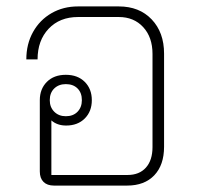

<svg xmlns="http://www.w3.org/2000/svg" viewBox="-20 -578 623 598"><path d="M491 -411V-121Q491 -64 460.5 -32Q430 0 376 0H148Q127 0 115.5 -11.5Q104 -23 104 -44V-266Q104 -301 126 -323Q148 -345 185 -345Q222 -345 244 -323Q266 -301 266 -266Q266 -231 244 -209Q222 -187 186 -187Q158 -187 140 -203V-33H377Q414 -33 434.5 -56Q455 -79 455 -120V-410Q455 -462 426 -493.5Q397 -525 350 -525H223Q166 -525 131.5 -488.5Q97 -452 97 -393H62Q62 -441 83 -478.5Q104 -516 140.5 -537Q177 -558 223 -558H350Q414 -558 452.5 -517.5Q491 -477 491 -411ZM135 -266Q135 -244 149 -230Q163 -216 185 -216Q208 -216 221.5 -230Q235 -244 235 -266Q235 -289 221.5 -302.5Q208 -316 185 -316Q163 -316 149 -302.5Q135 -289 135 -266Z"/></svg>

Font: Bai Jamjuree ExtraLight
Style: Regular
Weight: 275
Designer: Katatrad Aksorn Co.,Ltd.
Foundry: Cadson Demak Co.,Ltd.
Version: Version 1.000; ttfautohint (v1.6)